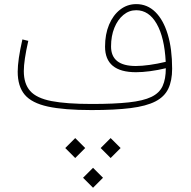

<svg xmlns="http://www.w3.org/2000/svg" viewBox="-20 -528 915 921"><path d="M462.9 182.1 510.7 134.3 558.6 182.1 510.7 230ZM293 182.1 340.8 134.3 388.7 182.1 340.8 230ZM378.4 324.7 426.3 276.9 474.1 324.7 426.3 372.6ZM775.4 -200.7Q736.8 -191.4 699.7 -186.5Q662.6 -181.6 632.3 -181.6Q483.9 -181.6 483.9 -304.2Q483.9 -363.8 503.2 -409.7Q522.5 -455.6 556.4 -481.9Q590.3 -508.3 633.8 -508.3Q686.5 -508.3 725.1 -470.5Q763.7 -432.6 784.7 -363Q805.7 -293.5 805.7 -198.2Q805.7 -140.6 787.1 -102.1Q768.6 -63.5 725.1 -41.3Q681.6 -19 606.7 -9.5Q531.7 0 418.9 0Q287.6 0 210 -16.8Q132.3 -33.7 98.6 -73.7Q64.9 -113.8 64.9 -184.1Q64.9 -240.2 87.4 -338.9L115.7 -332Q94.2 -237.3 94.2 -187Q94.2 -126 124.8 -91.6Q155.3 -57.1 226.8 -43.2Q298.3 -29.3 420.4 -29.3Q528.3 -29.3 597.7 -36.9Q667 -44.4 705.8 -63Q744.6 -81.5 760 -115.2Q775.4 -148.9 775.4 -200.7ZM774.9 -231.4Q769 -348.1 731.7 -413.6Q694.3 -479 633.3 -479Q599.1 -479 571.8 -456.3Q544.4 -433.6 528.6 -394.5Q512.7 -355.5 512.7 -305.2Q512.7 -211.4 631.3 -211.4Q660.2 -211.4 697.3 -216.6Q734.4 -221.7 774.9 -231.4Z"/></svg>

Font: Estedad-FD Thin
Style: Regular
Weight: 100
Designer: Amin Abedi
Version: Version 7.3